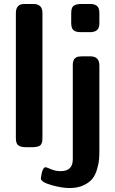

<svg xmlns="http://www.w3.org/2000/svg" viewBox="-20 -742 581 968"><path d="M186 157Q193 101 210 101Q213 101 237 111Q261 121 285 121Q347 121 347 62V-414Q347 -422 348.5 -429Q350 -436 352 -440.5Q354 -445 358 -448Q362 -451 365 -453Q368 -455 373 -456Q378 -457 380 -457Q382 -457 386.5 -457.5Q391 -458 392 -458H435Q481 -458 481 -412V15Q481 41 479.5 61Q478 81 469.5 110.5Q461 140 446 159Q431 178 401.5 192Q372 206 331 206Q291 206 238.5 191Q186 176 186 157ZM339 -626V-676Q339 -692 343 -701.5Q347 -711 355 -715Q363 -719 368.5 -720Q374 -721 384 -722H435Q456 -722 468.5 -712.5Q481 -703 481 -676V-624Q481 -616 479.5 -609.5Q478 -603 475.5 -598.5Q473 -594 469 -590.5Q465 -587 462 -585.5Q459 -584 454 -582.5Q449 -581 446.5 -581Q444 -581 440 -580H436H384Q363 -580 351 -589.5Q339 -599 339 -626ZM60 -45V-675Q60 -722 102 -722Q102 -722 148 -722Q194 -722 194 -677V-49Q194 -37 193 -30Q192 -23 188 -15.5Q184 -8 174.5 -4.5Q165 -1 149 0H108Q85 0 72.5 -9Q60 -18 60 -45Z"/></svg>

Font: CMU Sans Serif
Style: Bold
Weight: 700
Version: Version 0.7.0